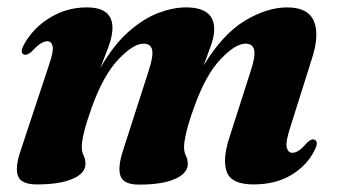

<svg xmlns="http://www.w3.org/2000/svg" viewBox="-20 -487 910 519"><path d="M312.5 -80 381.5 -294.5Q395 -335.5 391.2 -352.2Q387.5 -369 368 -369Q340.5 -369 300 -326.5Q259.5 -284 228 -196.5Q214 -157.5 207.5 -131Q201 -104.5 201 -89.5Q201 -76.5 206 -66.8Q211 -57 211 -44Q211 -18.5 176.2 -3.5Q141.5 11.5 79.5 11.5Q37 11.5 28.5 -11.5Q20 -34.5 36 -80.5L113 -313Q125 -347.5 122.2 -361.5Q119.5 -375.5 108 -375.5Q100 -375.5 90.2 -369.5Q80.5 -363.5 65 -347Q52.5 -336.5 44.5 -339.5Q33 -344.5 45 -367Q70 -412 115.5 -439.5Q161 -467 214.5 -467Q284 -467 284 -412Q284 -390 273.8 -362Q263.5 -334 251.5 -303.5Q286.5 -365 327 -400.8Q367.5 -436.5 407.5 -451.8Q447.5 -467 482.5 -467Q559.5 -467 559 -407.5Q559 -389 550.2 -364Q541.5 -339 530.5 -310Q582 -395 642 -431Q702 -467 756 -467Q813.5 -467 828.8 -429Q844 -391 822.5 -326.5L764 -141Q751.5 -102 755.2 -88Q759 -74 770 -74Q778.5 -74 787.5 -79.8Q796.5 -85.5 809.5 -101Q817.5 -108 821.8 -109.5Q826 -111 830 -109.5Q843 -104 829.5 -79Q809 -39 767 -13.8Q725 11.5 665 11.5Q606.5 11.5 593.5 -21.2Q580.5 -54 599.5 -113.5L657.5 -294.5Q671 -335.5 667 -352.2Q663 -369 644 -369Q616 -369 575.8 -326.5Q535.5 -284 504.5 -196.5Q490.5 -158 484 -131Q477.5 -104 477.5 -89Q477.5 -76 482.5 -66.2Q487.5 -56.5 487.5 -43.5Q487.5 -18.5 453 -3.2Q418.5 12 356 12Q314 12 305.8 -11Q297.5 -34 312.5 -80Z"/></svg>

Font: Fraunces 72pt S000
Style: Bold Italic
Weight: 700
Italic angle: -16°
Version: Version 1.000; ttfautohint (v1.8.3)